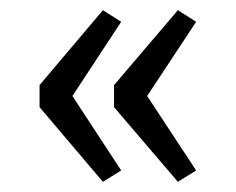

<svg xmlns="http://www.w3.org/2000/svg" viewBox="-20 -398 466 379"><path d="M183.1 -39.1 58.1 -186.5V-230L183.1 -377.9L219.2 -355L123 -208.5L219.2 -61.5ZM331.1 -39.1 205.1 -186.5V-230L331.1 -377.9L367.2 -355L270.5 -208.5L367.2 -61.5Z"/></svg>

Font: Amiri Typewriter
Style: Regular
Weight: 400
Monospace: yes
Designer: Khaled Hosny
Version: Version 1.1